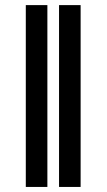

<svg xmlns="http://www.w3.org/2000/svg" viewBox="-20 -739 422 759"><path d="M167.3 -718.8V0H82V-718.8ZM298.7 -718.8V0H213.4V-718.8Z"/></svg>

Font: Inter Zeller Semi Bold
Style: Regular
Weight: 600
Designer: Rasmus Andersson; Joe Bland
Foundry: zeller
Version: Version 3.015;git-dec3a8cb1